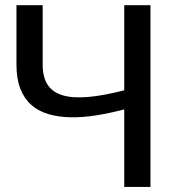

<svg xmlns="http://www.w3.org/2000/svg" viewBox="-20 -738 704 758"><path d="M574 0H470.5V-306Q413 -291 359 -282.5Q305 -274 257.8 -275Q210.5 -276 171.2 -287.5Q132 -299 104 -323.5Q76 -348 60.5 -387.2Q45 -426.5 45 -483V-717.5H148.5V-482.5Q148.5 -434 167.5 -404.2Q186.5 -374.5 226 -362.2Q265.5 -350 326.2 -355Q387 -360 470.5 -381.5V-717.5H574Z"/></svg>

Font: Lato Medium
Style: Regular
Weight: 500
Designer: Lukasz Dziedzic
Foundry: tyPoland Lukasz Dziedzic
Version: Version 2.006; 2014-01-15